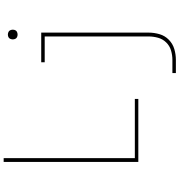

<svg xmlns="http://www.w3.org/2000/svg" viewBox="14 -789 980 1048"><g transform="rotate(-90 504.0 -265.0)"><path d="M144 0H488V-19H165V-735H144ZM839 -659Q846 -659 853 -662Q860 -665 863 -671.5Q866 -678 866 -685Q866 -692 863 -699Q860 -706 853 -709Q846 -712 839 -712Q832 -712 825.5 -709Q819 -706 816 -699Q813 -692 813 -685Q813 -678 816 -671.5Q819 -665 825.5 -662Q832 -659 839 -659ZM629 205H701Q731 205 760 196.5Q789 188 811 166.5Q833 145 841.5 115.5Q850 86 850 56V-530H688V-511H829V56Q829 82 822 107.5Q815 133 796.5 152Q778 171 752.5 178.5Q727 186 701 186H629Z"/></g></svg>

Font: Iosevka Sparkle Thin
Style: Regular
Weight: 100
Designer: Belleve Invis
Foundry: Belleve Invis
Version: Version 4.5.0; ttfautohint (v1.8.3)